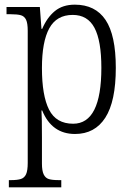

<svg xmlns="http://www.w3.org/2000/svg" viewBox="-20 -565 569 824"><path d="M18 208H27Q55 208 70 203Q85 198 92 182.5Q99 167 99 134V-433Q99 -465 92 -480Q85 -495 70 -499.5Q55 -504 24 -504H8V-535H151L158 -441H161Q182 -490 215.5 -517.5Q249 -545 301 -545Q389 -545 433 -479.5Q477 -414 477 -274Q477 -130 432 -60Q387 10 302 10Q202 10 161 -91H158Q160 -60 160 24V137Q160 168 167.5 183.5Q175 199 189.5 203.5Q204 208 232 208H243V239H18ZM415 -274Q415 -390 385.5 -445.5Q356 -501 292 -501Q223 -501 191.5 -443.5Q160 -386 160 -273Q160 -155 190.5 -94.5Q221 -34 294 -34Q415 -34 415 -274Z"/></svg>

Font: Noto Serif NarrowLight
Style: Regular
Weight: 300
Width: 4
Designer: Monotype Design Team
Foundry: Monotype Imaging Inc.
Version: Version 1.001